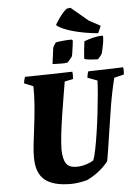

<svg xmlns="http://www.w3.org/2000/svg" viewBox="-66 -1094 823 1155"><g transform="rotate(-5 345.0 -516.0)"><path d="M315 12Q208 12 157.5 -30Q107 -72 107 -163Q106 -195 111.5 -244Q117 -293 124.5 -352Q132 -411 137 -473.5Q142 -536 141 -593L86 -616Q88 -626 90 -635.5Q92 -645 96 -654Q168 -655 239 -656.5Q310 -658 382 -660Q385 -638 382 -616L331 -605Q324 -562 315 -509Q306 -456 297.5 -400.5Q289 -345 283 -293.5Q277 -242 276 -201Q277 -141 295 -114.5Q313 -88 357 -88Q388 -88 417 -97.5Q446 -107 461 -118Q469 -137 478 -181.5Q487 -226 495.5 -283Q504 -340 511 -400Q518 -460 522.5 -511.5Q527 -563 528 -594L469 -616Q470 -626 472 -635.5Q474 -645 478 -654Q530 -655 583 -656.5Q636 -658 689 -660Q692 -638 689 -616L630 -602Q609 -518 594.5 -429Q580 -340 568 -257Q556 -174 544 -106Q521 -75 486 -47.5Q451 -20 412 -2Q389 4 362.5 8Q336 12 315 12ZM460 -730Q461 -756 464 -784Q467 -812 470 -836Q526 -858 580 -861L585 -855Q584 -825 577 -793.5Q570 -762 568 -754Q567 -751 561 -743Q555 -735 548.5 -728Q542 -721 540 -721Q528 -721 501.5 -723Q475 -725 460 -730ZM267 -716 280 -814Q287 -830 298 -844Q309 -847 340 -850Q371 -853 394 -853L401 -847Q400 -836 397.5 -816Q395 -796 392 -777.5Q389 -759 388 -754Q384 -747 374 -735Q364 -723 357 -717Q342 -714 318 -714.5Q294 -715 267 -716ZM557 -877Q472 -885 406.5 -903.5Q341 -922 311 -945L310 -952Q318 -966 331 -984.5Q344 -1003 358 -1019Q372 -1035 382 -1041L404 -1044L508 -957L575 -921L571 -908Q567 -901 564 -893Q561 -885 557 -877Z"/></g></svg>

Font: Albura ExtraBold
Style: Italic
Weight: 758
Italic angle: -7°
Designer: Mercedes Jáuregui
Foundry: Omnibus-Type Team
Version: Version 1.000; ttfautohint (v1.8.3)